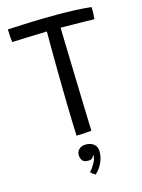

<svg xmlns="http://www.w3.org/2000/svg" viewBox="-134 -746 787 1065"><g transform="rotate(-15 260.0 -214.0)"><path d="M22.5 -587Q20 -600.5 18.5 -625.2Q17 -650 17 -661Q74 -664 148.5 -666.8Q223 -669.5 298.5 -669.5Q352.5 -669.5 403.8 -667.5Q455 -665.5 497.5 -660.5Q498.5 -642 497.8 -622.8Q497 -603.5 495.5 -591.5Q481 -592 446 -592.5Q411 -593 371.2 -593.5Q331.5 -594 302 -594.5Q302.5 -573 303.8 -523.8Q305 -474.5 306.8 -410.2Q308.5 -346 310.5 -278.2Q312.5 -210.5 314.2 -150.2Q316 -90 317.2 -49Q318.5 -8 319 1.5Q309.5 3 292.5 4.2Q275.5 5.5 258.8 6.2Q242 7 232.5 7Q231 -23 229.5 -71.2Q228 -119.5 226.8 -178Q225.5 -236.5 224.8 -298.2Q224 -360 223.5 -417.8Q223 -475.5 223 -521Q223 -543 223 -561.5Q223 -580 223 -594Q195.5 -593 157.5 -591.8Q119.5 -590.5 82.8 -589.2Q46 -588 22.5 -587ZM279 242.5Q275.5 240.5 267 235Q258.5 229.5 252 221.5Q265.5 209.5 280 184.2Q294.5 159 295 141.5Q295 136.5 293 133.5Q291 142.5 283.8 150.2Q276.5 158 258 158Q233 158 224.5 143.5Q216 129 216 113.5Q216 94.5 230.2 81Q244.5 67.5 270 67.5Q298 67.5 315.8 82.8Q333.5 98 333.5 125.5Q333.5 157.5 318.5 189.5Q303.5 221.5 279 242.5Z"/></g></svg>

Font: Grandstander Light
Style: Regular
Weight: 300
Designer: Tyler Finck
Foundry: Etcetera Type Co
Version: Version 1.200; ttfautohint (v1.8.3)